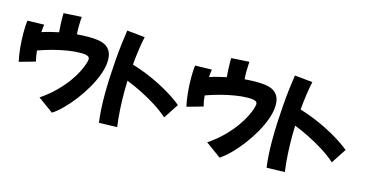

<svg xmlns="http://www.w3.org/2000/svg" viewBox="-89 -1258 3365 1762"><g transform="rotate(15 1593.0 -377.0)"><path d="M53 -289Q40 -346 33 -418Q26 -490 26 -557Q26 -590 27.5 -620Q29 -650 33 -675L191 -679Q185 -646 183 -606Q222 -619 262 -629Q302 -639 341 -647Q338 -680 336 -719.5Q334 -759 334 -791Q334 -802 334.5 -811Q335 -820 335 -827L505 -837Q504 -817 502.5 -791.5Q501 -766 501 -740Q501 -700 504 -671Q534 -673 561 -674.5Q588 -676 612 -676Q656 -676 697 -671Q738 -666 770.5 -649.5Q803 -633 822 -600.5Q841 -568 841 -514Q841 -456 817 -387Q793 -318 753 -247.5Q713 -177 664 -112.5Q615 -48 564 3Q513 54 468 83L322 -23Q405 -80 464 -139.5Q523 -199 562.5 -254.5Q602 -310 625 -356.5Q648 -403 657.5 -434.5Q667 -466 667 -476Q667 -496 652 -504Q637 -512 616.5 -513.5Q596 -515 578 -515Q526 -515 460.5 -504.5Q395 -494 324.5 -475.5Q254 -457 188 -433Q190 -407 194.5 -382Q199 -357 205 -332Z M909 61Q901 8 897 -59Q893 -126 893 -196Q893 -277 897 -363Q901 -449 907.5 -532.5Q914 -616 923 -691Q932 -766 941 -824L1111 -807Q1100 -757 1089.5 -687Q1079 -617 1072 -536Q1162 -509 1252 -469.5Q1342 -430 1423 -382.5Q1504 -335 1567 -284L1474 -142Q1419 -191 1348.5 -235.5Q1278 -280 1203.5 -317Q1129 -354 1062 -380Q1060 -329 1060 -279Q1060 -190 1065 -105.5Q1070 -21 1081 56Z M1646 -289Q1633 -346 1626 -418Q1619 -490 1619 -557Q1619 -590 1620.5 -620Q1622 -650 1626 -675L1784 -679Q1778 -646 1776 -606Q1815 -619 1855 -629Q1895 -639 1934 -647Q1931 -680 1929 -719.5Q1927 -759 1927 -791Q1927 -802 1927.5 -811Q1928 -820 1928 -827L2098 -837Q2097 -817 2095.5 -791.5Q2094 -766 2094 -740Q2094 -700 2097 -671Q2127 -673 2154 -674.5Q2181 -676 2205 -676Q2249 -676 2290 -671Q2331 -666 2363.5 -649.5Q2396 -633 2415 -600.5Q2434 -568 2434 -514Q2434 -456 2410 -387Q2386 -318 2346 -247.5Q2306 -177 2257 -112.5Q2208 -48 2157 3Q2106 54 2061 83L1915 -23Q1998 -80 2057 -139.5Q2116 -199 2155.5 -254.5Q2195 -310 2218 -356.5Q2241 -403 2250.5 -434.5Q2260 -466 2260 -476Q2260 -496 2245 -504Q2230 -512 2209.5 -513.5Q2189 -515 2171 -515Q2119 -515 2053.5 -504.5Q1988 -494 1917.5 -475.5Q1847 -457 1781 -433Q1783 -407 1787.5 -382Q1792 -357 1798 -332Z M2502 61Q2494 8 2490 -59Q2486 -126 2486 -196Q2486 -277 2490 -363Q2494 -449 2500.5 -532.5Q2507 -616 2516 -691Q2525 -766 2534 -824L2704 -807Q2693 -757 2682.5 -687Q2672 -617 2665 -536Q2755 -509 2845 -469.5Q2935 -430 3016 -382.5Q3097 -335 3160 -284L3067 -142Q3012 -191 2941.5 -235.5Q2871 -280 2796.5 -317Q2722 -354 2655 -380Q2653 -329 2653 -279Q2653 -190 2658 -105.5Q2663 -21 2674 56Z"/></g></svg>

Font: Mochiy Pop P One
Style: Regular
Weight: 400
Designer: FONTDASU
Foundry: FONTDASU / Google Inc. / Adobe
Version: Version 2.000